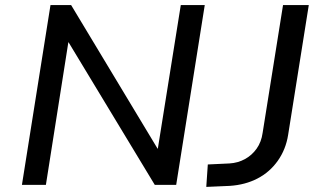

<svg xmlns="http://www.w3.org/2000/svg" viewBox="-20 -725 1264 753"><path d="M66 0 178 -705H259L598 -142H599L689 -705H783L671 0H587L249 -559H248L160 0ZM789 8 795 -80 880 -84Q913 -86 940.5 -101Q968 -116 986.5 -142Q1005 -168 1010 -204L1090 -705H1191L1110 -196Q1101 -139 1069.5 -94.5Q1038 -50 990 -25Q942 0 881 4Z"/></svg>

Font: Nunito Sans 7pt Medium
Style: Italic
Weight: 500
Italic angle: -9°
Designer: Vernon Adams
Foundry: Vernon Adams
Version: Version 3.101;gftools[0.9.27]